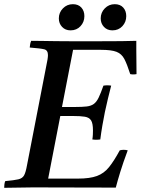

<svg xmlns="http://www.w3.org/2000/svg" viewBox="-32 -896 674 917"><path d="M-12 1Q-12 -6 -11 -15Q-10 -24 -7 -31Q36 -35 55.5 -39.5Q75 -44 83 -58.5Q91 -73 97 -107L189 -581Q193 -599 195 -612Q197 -625 197 -633Q197 -656 179.5 -660.5Q162 -665 110 -669Q111 -677 112 -684.5Q113 -692 117 -701Q136 -701 167.5 -700.5Q199 -700 236 -699.5Q273 -699 306 -699H443Q504 -699 547.5 -699.5Q591 -700 619 -701V-657Q619 -630 619.5 -602Q620 -574 620 -542Q604 -539 590 -542Q575 -589 562 -614Q549 -639 524.5 -648.5Q500 -658 451 -658H317L264 -385H325Q361 -385 382 -387.5Q403 -390 416 -399.5Q429 -409 439 -429.5Q449 -450 462 -487Q481 -490 499 -487Q492 -460 483.5 -425Q475 -390 469 -361Q463 -332 457 -297Q451 -262 447 -230Q427 -227 409 -230Q411 -241 411.5 -253Q412 -265 412 -273Q412 -307 403 -321Q394 -335 373.5 -338.5Q353 -342 316 -342H256L198 -43H340Q397 -43 431 -55.5Q465 -68 489 -98Q513 -128 540 -178Q559 -183 578 -178Q556 -119 542.5 -75Q529 -31 521 0Q423 0 323 -0.5Q223 -1 126 -1Q98 -1 57.5 0Q17 1 -12 1ZM305 -751Q280 -751 264.5 -767.5Q249 -784 249 -808Q249 -836 268.5 -856Q288 -876 316 -876Q342 -876 356.5 -860Q371 -844 371 -819Q371 -791 352.5 -771Q334 -751 305 -751ZM505 -751Q480 -751 464.5 -767.5Q449 -784 449 -808Q449 -836 468.5 -856Q488 -876 516 -876Q542 -876 556.5 -860Q571 -844 571 -819Q571 -791 552.5 -771Q534 -751 505 -751Z"/></svg>

Font: Tiro Telugu
Style: Italic
Weight: 400
Italic angle: -11°
Designer: Telugu: John Hudson & Fiona Ross, assisted by Kaja Sojewska. Latin: John Hudson with Paul Hanslow, assisted by Kaja Soje
Foundry: Tiro Typeworks Ltd.
Version: Version 1.52